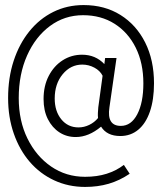

<svg xmlns="http://www.w3.org/2000/svg" viewBox="-20 -594 640 758"><path d="M279 -53Q243 -53 214.5 -71.5Q186 -90 169 -123.5Q152 -157 152 -203Q152 -255 172.5 -294.5Q193 -334 227.5 -356Q262 -378 304 -378Q357 -378 392 -341L395 -365H440L412 -170Q401 -97 457 -97Q498 -97 522 -143Q546 -189 546 -265Q546 -345 516 -405.5Q486 -466 432.5 -500Q379 -534 308 -534Q235 -534 177.5 -491.5Q120 -449 87 -375Q54 -301 54 -207Q54 -117 88.5 -47Q123 23 182 63.5Q241 104 316 104Q363 104 401 92Q439 80 469 57L492 92Q452 119 409 131.5Q366 144 316 144Q250 144 194 118Q138 92 97.5 45Q57 -2 34.5 -66.5Q12 -131 12 -207Q12 -287 34 -354Q56 -421 96 -470.5Q136 -520 190.5 -547Q245 -574 310 -574Q393 -574 455.5 -535Q518 -496 553 -426.5Q588 -357 588 -265Q588 -201 572 -154Q556 -107 526 -82Q496 -57 455 -57Q402 -57 379 -94Q330 -53 279 -53ZM290 -91Q312 -91 332.5 -101Q353 -111 367 -128Q366 -138 366.5 -148.5Q367 -159 368 -170L385 -295Q375 -315 352.5 -327Q330 -339 305 -339Q259 -339 227.5 -301Q196 -263 196 -205Q196 -155 222 -123Q248 -91 290 -91Z"/></svg>

Font: Red Hat Mono VF Light
Style: Regular
Weight: 300
Monospace: yes
Designer: Pentagram, MCKL
Foundry: Pentagram, MCKL
Version: Version 1.023